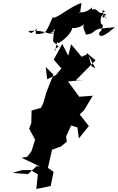

<svg xmlns="http://www.w3.org/2000/svg" viewBox="-20 -1183 773 1258"><path d="M362 -877C301 -832 369 -877 337 -847C364 -907 326 -888 396 -935C324 -909 352 -956 361 -900C425 -932 464 -1000 449 -999C479 -996 548 -1008 566 -1081C508 -998 526 -1009 543 -956C607 -965 574 -976 631 -995L733 -1005C592 -881 638 -1002 632 -968C694 -1051 595 -1024 646 -1016C613 -1106 713 -1109 653 -1065C655 -1120 655 -1071 678 -1060C647 -1103 642 -1128 668 -1108C616 -1069 621 -1158 570 -1106C634 -1135 572 -1101 584 -1135C539 -1090 479 -1101 503 -1105C542 -1094 503 -1138 449 -1028C478 -1057 488 -1090 493 -1062C498 -1044 504 -1092 514 -1163C447 -1146 344 -1053 325 -1069C312 -1045 299 -1001 277 -974C312 -980 229 -969 280 -967C247 -967 191 -938 224 -996C161 -940 187 -983 157 -980C283 -988 282 -959 324 -962C350 -1027 348 -963 305 -963C294 -956 332 -974 335 -992L327 -913L375 -867ZM546 -825 515 -811 446 -893 427 -818 388 -895 332 -792 382 -735 327 -667 361 -698 289 -664 280 -744 330 -694 283 -576 270 -529 262 -503 248 -476 187 -459 185 -376 171 -340 210 -268 186 -192 159 -156 121 -149 202 -111 259 -82 315 -74 221 -95 163 -42 61 -50 123 -68 181 -69 228 -41 218 55 312 36 331 -57 294 -83 321 -202 379 -223 418 -255 413 -288 446 -361 491 -347 486 -356 497 -276 562 -357 502 -434 531 -461 588 -556 499 -549 426 -649 535 -660 471 -651 606 -788 554 -831 605 -735 580 -749 556 -836Z"/></svg>

Font: Hussar Lance
Style: Italic
Weight: 700
Foundry: Cannot Into Space Fonts, PlusOne Fonts
Version: Version 2.27